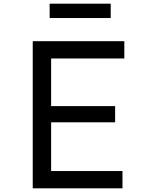

<svg xmlns="http://www.w3.org/2000/svg" viewBox="-20 -1024 790 1044"><path d="M158 0V-800H656V-706H258V-447H606V-359H258V-94H646V0ZM250 -926V-1004H582V-926Z"/></svg>

Font: Martian Mono SemiExpanded Light
Style: Regular
Weight: 300
Width: 6
Monospace: yes
Designer: Roman Shamin
Foundry: Evil Martians
Version: Version 0.930